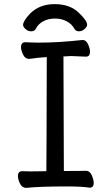

<svg xmlns="http://www.w3.org/2000/svg" viewBox="-20 -900 540 932"><path d="M107 12Q87 12 77 -9Q67 -30 67 -45Q67 -69 88 -69L128 -68L205 -69Q206 -107 207 -623Q159 -620 122 -614Q102 -614 92 -635Q82 -656 82 -671Q82 -695 103 -695Q110 -695 128.5 -694Q147 -693 167 -693Q264 -693 381 -706Q398 -706 407.5 -685Q417 -664 417 -649Q417 -625 397 -625Q340 -628 325 -628L288 -626Q289 -152 290 -70Q384 -70 397 -71Q416 -71 425.5 -49Q435 -27 435 -12Q435 11 415 11Q380 5 304 5Q172 5 107 12ZM131 -748Q116 -748 104 -759Q92 -770 92 -779Q92 -798 127 -835Q173 -880 245 -880Q318 -880 360.5 -840Q403 -800 403 -780Q403 -770 390.5 -759Q378 -748 363 -748Q347 -748 340 -762Q328 -784 303 -797Q278 -810 247 -810Q215 -810 190.5 -797Q166 -784 155 -762Q148 -748 131 -748Z"/></svg>

Font: LXGW WenKai Mono Medium
Style: Regular
Weight: 500
Monospace: yes
Designer: LXGW / Fontworks Inc.
Foundry: LXGW / Fontworks Inc.
Version: Version 1.520; June 14, 2025